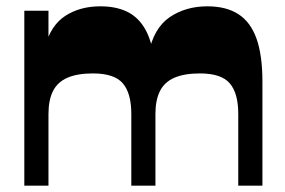

<svg xmlns="http://www.w3.org/2000/svg" viewBox="-20 -588 903 608"><path d="M57 0V-554H133.5V-426.5L122.2 -438.7Q140.5 -508 187.1 -538Q233.7 -568 297.7 -568Q345 -568 379.2 -552.5Q413.5 -537 435.2 -503.2Q457 -469.5 465.5 -416.2L450 -416.7Q466.5 -499 517.2 -533.5Q568 -568 636.5 -568Q696.5 -568 735.1 -543Q773.7 -518 792.4 -465.4Q811 -412.7 811 -329.5V0H734.5V-227.3Q734.5 -292.8 707.6 -324.1Q680.8 -355.5 613 -355.5Q564 -355.5 532.6 -342Q501.2 -328.5 486.7 -300Q472.2 -271.5 472.2 -227V0H395.8V-227.3Q395.8 -292.8 368.9 -324.1Q342 -355.5 274.2 -355.5Q225.2 -355.5 193.9 -342Q162.5 -328.5 148 -300Q133.5 -271.5 133.5 -227V0Z"/></svg>

Font: Savate ExtraLight
Style: Regular
Weight: 200
Designer: Max Esnée
Foundry: Plomb Type
Version: Version 2.000